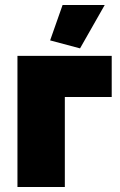

<svg xmlns="http://www.w3.org/2000/svg" viewBox="-20 -750 480 770"><path d="M400 -730H231L181 -588L301 -556ZM428 -526H50V0H240V-361H428Z"/></svg>

Font: Raleway Black
Style: Regular
Weight: 900
Designer: Matt McInerney, Pablo Impallari, Rodrigo Fuenzalida
Foundry: Matt McInerney, Pablo Impallari, Rodrigo Fuenzalida
Version: Version 3.000g; ttfautohint (v1.5) -l 8 -r 28 -G 28 -x 14 -D